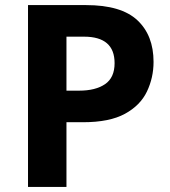

<svg xmlns="http://www.w3.org/2000/svg" viewBox="-20 -734 668 754"><path d="M318 -714Q456 -714 519.5 -654.5Q583 -595 583 -491Q583 -429 557 -374.5Q531 -320 470.5 -287Q410 -254 306 -254H241V0H90V-714ZM310 -590H241V-378H291Q355 -378 392.5 -403.5Q430 -429 430 -486Q430 -590 310 -590Z"/></svg>

Font: Noto Sans Bengali
Style: Bold
Weight: 700
Designer: Jelle Bosma - Monotype Design Team
Foundry: Monotype Imaging Inc.
Version: Version 2.003; ttfautohint (v1.8.4.7-5d5b)